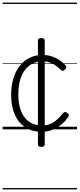

<svg xmlns="http://www.w3.org/2000/svg" viewBox="-20 -989 609 1468"><path d="M299 19Q228 19 175.5 -14Q123 -47 94 -110.5Q65 -174 65 -263Q65 -317 75.5 -363.5Q86 -410 106.5 -448Q127 -486 156.5 -513Q186 -540 223.5 -554.5Q261 -569 306 -569Q339 -569 371.5 -559Q404 -549 432.5 -530.5Q461 -512 481 -488Q488 -480 487 -473Q486 -466 476 -456Q468 -448 460 -448Q452 -448 446 -454Q424 -475 403.5 -489.5Q383 -504 358.5 -512Q334 -520 303 -520Q270 -520 241.5 -508.5Q213 -497 190.5 -476Q168 -455 152 -424Q136 -393 128 -353.5Q120 -314 120 -266Q120 -196 140 -142.5Q160 -89 200.5 -59.5Q241 -30 300 -30Q336 -30 363.5 -41Q391 -52 415 -73.5Q439 -95 463 -125Q470 -133 478 -132.5Q486 -132 494 -126Q503 -120 505.5 -112.5Q508 -105 503 -97Q477 -58 443.5 -32.5Q410 -7 373.5 6Q337 19 299 19ZM296 134Q270 134 270 115V-679Q270 -698 296 -698Q322 -698 322 -679V115Q322 134 296 134ZM0 449H569V459H0ZM0 -20H569V0H0ZM0 -505H569V-500H0ZM0 -969H569V-959H0Z"/></svg>

Font: Playwrite IT Trad Guides
Style: Regular
Weight: 400
Designer: Veronika Burian, José Scaglione
Foundry: TypeTogether
Version: Version 1.003